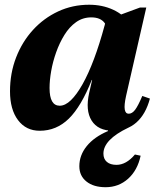

<svg xmlns="http://www.w3.org/2000/svg" viewBox="-20 -531 667 802"><path d="M146 15.2Q88.8 15.2 55.3 -29.2Q21.8 -73.6 21.8 -149.6Q21.8 -225.4 47.3 -291.1Q72.8 -356.8 117.9 -406.1Q163 -455.4 222.9 -483.3Q282.8 -511.2 352.4 -511.2Q407.4 -511.2 452.5 -490.4Q497.6 -469.6 521.4 -432.8L434.8 -358.4Q434.8 -410.6 417.5 -434.5Q400.2 -458.4 361.4 -458.4Q325.8 -458.4 297.8 -438.5Q269.8 -418.6 249.2 -385.3Q228.6 -352 214.6 -312.6Q200.6 -273.2 193.8 -234.3Q187 -195.4 187 -163.2Q187 -89.4 229.4 -89.4Q252.4 -89.4 276.3 -112.5Q300.2 -135.6 324.6 -178.8Q349 -222 372.3 -283.9Q395.6 -345.8 416.8 -424.2L472.4 -396.2L462.2 -197.2H363.4Q319.2 -86 267.5 -35.4Q215.8 15.2 146 15.2ZM452.2 15.2Q389.4 15.2 362.7 -27.4Q336 -70 352.6 -143.6L425.6 -461.8H462.4L564.4 -499.4H591L506.4 -129.4Q498.2 -91.8 501.1 -73.9Q504 -56 517.6 -56Q532 -56 544.4 -72.4Q556.8 -88.8 574.4 -130.2L606.2 -119.2Q588.8 -54 549.7 -19.4Q510.6 15.2 452.2 15.2ZM421.2 251Q371 251 341.2 227.3Q311.4 203.6 311.4 163.4Q311.4 117.4 342.4 79.2Q373.4 41 431.2 16.4V-20H516V2.4Q412 52.2 412 110.6Q412 133 426.4 145.3Q440.8 157.6 466.6 157.6Q507.2 157.6 543.6 114.4L567.4 119.4Q554.6 180.2 515.1 215.6Q475.6 251 421.2 251Z"/></svg>

Font: Platypi Light
Style: Italic
Weight: 300
Italic angle: -13°
Designer: David Sargent
Foundry: Bolt Cutter Type
Version: Version 1.200